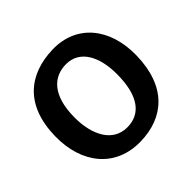

<svg xmlns="http://www.w3.org/2000/svg" viewBox="-183 -944 1144 1144"><g transform="rotate(-45 389.5 -371.5)"><path d="M47.9 -375.5C43.5 -147 172.4 12.2 386.2 7.8C584.5 3.9 726.1 -115.7 731 -372.6C735.4 -601.6 606.4 -756.8 400.9 -751C199.7 -745.1 52.7 -632.8 47.9 -375.5ZM389.6 -107.9C268.1 -107.9 208.5 -223.6 208.5 -370.1C208.5 -561 293.9 -632.8 397.5 -632.8C513.7 -632.8 570.3 -523.4 570.3 -377.4C570.3 -191.4 500 -107.9 389.6 -107.9Z"/></g></svg>

Font: Merriweather Sans
Style: Bold
Weight: 700
Designer: Eben Sorkin ( eben@eyebytes.com )
Foundry: Eben Sorkin
Version: Version 1.003